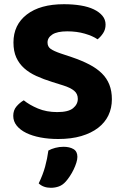

<svg xmlns="http://www.w3.org/2000/svg" viewBox="-20 -644 586 913"><path d="M252 -111Q305 -111 327.5 -129.5Q350 -148 350 -174Q350 -198 332.5 -212.5Q315 -227 280 -238L229 -254Q187 -267 153 -282.5Q119 -298 95 -319.5Q71 -341 57.5 -370.5Q44 -400 44 -442Q44 -526 107.5 -575Q171 -624 284 -624Q327 -624 363.5 -618Q400 -612 426 -599.5Q452 -587 467 -569Q482 -551 482 -527Q482 -504 470.5 -486.5Q459 -469 444 -457Q421 -473 383 -484Q345 -495 300 -495Q252 -495 229 -480Q206 -465 206 -442Q206 -422 221 -411.5Q236 -401 268 -390L322 -372Q369 -356 404.5 -337.5Q440 -319 464 -295.5Q488 -272 500 -241.5Q512 -211 512 -172Q512 -130 495.5 -95.5Q479 -61 446.5 -36Q414 -11 366.5 3Q319 17 257 17Q211 17 172 9.5Q133 2 104.5 -12Q76 -26 59.5 -46.5Q43 -67 43 -93Q43 -120 58.5 -138Q74 -156 93 -167Q120 -145 160.5 -128Q201 -111 252 -111ZM293 219Q278 236 260 242.5Q242 249 222 249Q186 249 164 228Q184 187 194.5 148.5Q205 110 210 72Q224 64 243 59Q262 54 282 54Q311 54 329.5 65Q348 76 348 102Q348 114 343 130Q338 146 330 162.5Q322 179 312 194Q302 209 293 219Z"/></svg>

Font: Baloo Paaji 2
Style: Bold
Weight: 700
Designer: Shuchita Grover, Noopur Datye and Ek Type
Foundry: Ek Type
Version: Version 1.640;hotconv 1.0.111;makeotfexe 2.5.65597; ttfautoh